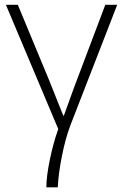

<svg xmlns="http://www.w3.org/2000/svg" viewBox="-20 -551 520 811"><path d="M175.8 240.2Q175.8 195.3 190.4 123.8Q205.1 52.2 226.1 -5.9L4.9 -530.8H55.2L186 -215.8L247.1 -63H250L292 -179.2L424.8 -530.8H475.1L277.8 -22.9Q256.3 33.7 241.5 108.4Q226.6 183.1 224.1 240.2Z"/></svg>

Font: OpenSans-Light
Style: Regular
Weight: 300
Foundry: Ascender Corporation
Version: Version 1.10